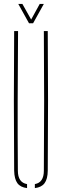

<svg xmlns="http://www.w3.org/2000/svg" viewBox="-20 -959 317 983"><path d="M52.5 -85Q49.5 -442.5 52.5 -800H72.5Q71 -621 70.5 -442.8Q70 -264.5 71.5 -85Q71.5 -24.5 118.5 -16.5V4Q84.5 0 69 -21.2Q53.5 -42.5 52.5 -85ZM158.5 4V-16.5Q204.5 -24.5 204.5 -85Q207.5 -442.5 204.5 -800H224.5Q227.5 -442.5 224.5 -85Q224 -42.5 208.2 -21.2Q192.5 0 158.5 4ZM128.5 -840 73.5 -939H94.5L139.5 -859L183.5 -939H204.5L149.5 -840Z"/></svg>

Font: Big Shoulders Stencil Display Thin
Style: Regular
Weight: 100
Designer: Patric King
Foundry: XO Type Co
Version: Version 1.000